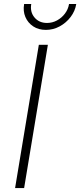

<svg xmlns="http://www.w3.org/2000/svg" viewBox="-20 -955 407 975"><path d="M223.1 -727.5 102.5 0H56.6L177.2 -727.5ZM212.9 -803.2Q175.8 -803.2 148.7 -821Q121.6 -838.9 108.9 -868.7Q96.2 -898.4 102.5 -934.6H138.7Q131.8 -894 155.3 -866.2Q178.7 -838.4 218.8 -838.4Q245.6 -838.4 269.5 -851.3Q293.5 -864.3 309.8 -886Q326.2 -907.7 330.6 -934.6H367.2Q361.3 -898.4 338.6 -868.7Q315.9 -838.9 283 -821Q250 -803.2 212.9 -803.2Z"/></svg>

Font: Inter 16pt ExtraLight
Style: Italic
Weight: 250
Italic angle: -9.3988°
Version: Version 4.001;git-66647c0bb